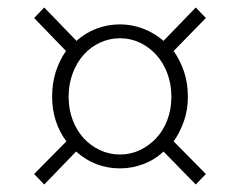

<svg xmlns="http://www.w3.org/2000/svg" viewBox="-20 -586 640 512"><path d="M98 -94 71 -122 157 -209Q139 -233 129 -263Q119 -293 119 -328Q119 -365 129 -395.5Q139 -426 156 -450L71 -538L98 -566L184 -477Q207 -498 237 -509.5Q267 -521 300 -521Q332 -521 362 -509.5Q392 -498 416 -477L502 -566L529 -538L443 -450Q460 -426 470.5 -395.5Q481 -365 481 -328Q481 -293 470.5 -263Q460 -233 443 -209L529 -122L502 -94L416 -182Q393 -160 362.5 -148.5Q332 -137 300 -137Q233 -137 183 -182ZM300 -174Q328 -174 352.5 -185.5Q377 -197 396 -217Q415 -237 426 -265.5Q437 -294 437 -328Q437 -362 426 -391Q415 -420 396 -440.5Q377 -461 352.5 -472.5Q328 -484 300 -484Q272 -484 247 -472.5Q222 -461 203.5 -440.5Q185 -420 174 -391Q163 -362 163 -328Q163 -294 174 -265.5Q185 -237 203.5 -217Q222 -197 247 -185.5Q272 -174 300 -174Z"/></svg>

Font: Source Code Pro Light
Style: Regular
Weight: 300
Monospace: yes
Designer: Paul D. Hunt, Teo Tuominen
Foundry: Adobe Systems Incorporated
Version: Version 2.030;PS 1.000;hotconv 16.6.51;makeotf.lib2.5.65220